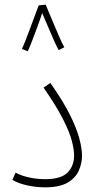

<svg xmlns="http://www.w3.org/2000/svg" viewBox="-20 -799 422 824"><path d="M33 -27 47 -58Q73 -44 107 -37Q141 -30 173 -30Q242 -30 270 -58.5Q298 -87 298 -132Q298 -157 288.5 -194Q279 -231 251 -286.5Q223 -342 167 -423L196 -443Q251 -365 280 -306.5Q309 -248 320.5 -204.5Q332 -161 332 -131Q332 -99 318.5 -67.5Q305 -36 270.5 -15.5Q236 5 173 5Q135 5 96.5 -3.5Q58 -12 33 -27ZM146 -776 176 -779Q185 -758 199.5 -723Q214 -688 229.5 -652Q245 -616 256 -596L232 -584Q225 -595 212 -624.5Q199 -654 185 -687Q171 -720 161 -743Q152 -715 139 -680Q126 -645 115 -616.5Q104 -588 99 -579L74 -589Q79 -599 88.5 -623Q98 -647 109 -676.5Q120 -706 130 -733Q140 -760 146 -776Z"/></svg>

Font: Noto Sans Arabic UI SmCn XLt
Style: Regular
Weight: 200
Width: 4
Designer: Monotype Design Team, Nadine Chahine and Nizar Qandah
Foundry: Monotype Imaging Inc.
Version: Version 2.010; ttfautohint (v1.8.4.7-5d5b)